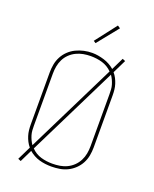

<svg xmlns="http://www.w3.org/2000/svg" viewBox="-179 -1059 958 1198"><g transform="rotate(20 300.0 -460.0)"><path d="M110 41 91 33 135 -57Q123 -71 114.5 -87.5Q106 -104 100.5 -121.5Q95 -139 93 -157.5Q91 -176 91 -195V-540Q91 -568 96 -595Q101 -622 114 -646.5Q127 -671 147.5 -690.5Q168 -710 193 -722Q218 -734 245 -740Q272 -746 300 -746Q320 -746 340 -742.5Q360 -739 379.5 -733Q399 -727 417 -717Q435 -707 450 -694L490 -776L509 -768L465 -678Q477 -664 485.5 -647.5Q494 -631 499.5 -613.5Q505 -596 507 -577.5Q509 -559 509 -540V-195Q509 -167 504 -140Q499 -113 486 -88.5Q473 -64 452.5 -44.5Q432 -25 407.5 -13Q383 -1 355.5 3.5Q328 8 300 8Q280 8 260 5.5Q240 3 220.5 -2.5Q201 -8 183 -18Q165 -28 150 -41ZM145 -77 440 -674Q426 -688 409.5 -698Q393 -708 374.5 -713.5Q356 -719 336.5 -721.5Q317 -724 298 -724Q273 -724 248.5 -719.5Q224 -715 201.5 -704Q179 -693 161 -675.5Q143 -658 132 -636Q121 -614 116.5 -589.5Q112 -565 112 -540V-195Q112 -179 113 -163.5Q114 -148 118.5 -133Q123 -118 129.5 -104Q136 -90 145 -77ZM300 -11Q325 -11 350 -15Q375 -19 397.5 -30Q420 -41 438 -58.5Q456 -76 467.5 -98.5Q479 -121 483.5 -145.5Q488 -170 488 -195V-540Q488 -556 487 -571.5Q486 -587 481.5 -602Q477 -617 470.5 -631Q464 -645 455 -658L160 -61Q173 -47 189.5 -37Q206 -27 224.5 -21.5Q243 -16 262 -13.5Q281 -11 300 -11ZM297 -810 282 -820 391 -961 409 -949Z"/></g></svg>

Font: Iosevka Curly Thin Extended
Style: Regular
Weight: 100
Width: 7
Monospace: yes
Designer: Belleve Invis
Foundry: Belleve Invis
Version: Version 11.1.0; ttfautohint (v1.8.3)